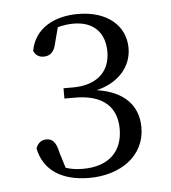

<svg xmlns="http://www.w3.org/2000/svg" viewBox="-40 -933 462 520"><g transform="rotate(-5 190.5 -673.5)"><path d="M183 -451C268 -451 335 -498 335 -575C335 -635 297 -675 223 -686C283 -700 319 -742 319 -792C319 -853 270 -896 190 -896C128 -896 72 -869 61 -807C66 -794 77 -789 88 -789C105 -789 117 -798 122 -823L133 -865C148 -869 162 -871 176 -871C230 -871 261 -840 261 -787C261 -730 221 -699 160 -699H134V-671H163C240 -671 276 -635 276 -576C276 -515 238 -477 168 -477C150 -477 136 -479 121 -484L108 -526C102 -555 92 -565 76 -565C63 -565 53 -559 47 -543C59 -483 108 -451 183 -451Z"/></g></svg>

Font: Noto Serif SC Light
Style: Regular
Weight: 300
Designer: Ryoko NISHIZUKA 西塚涼子 (kana & ideographs); Frank Grießhammer (Latin, Greek & Cyrillic); Wenlong ZHANG 张文龙 (bopomofo); San
Foundry: Adobe
Version: Version 2.001;hotconv 1.1.0;makeotfexe 2.6.0